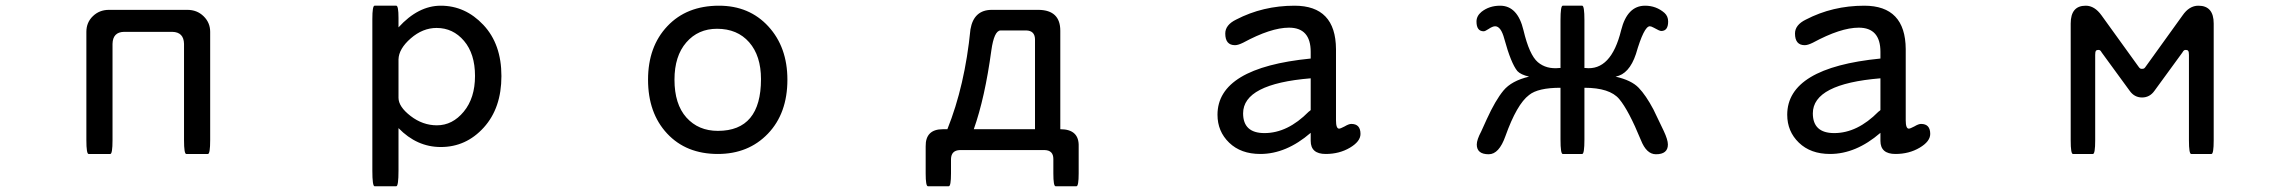

<svg xmlns="http://www.w3.org/2000/svg" viewBox="-20 -519 8040 674"><path d="M626 -365.2Q625 -406.2 585 -407.2H415Q376 -406.2 375 -365.2V-27.3Q375 21.5 367.2 21.5Q367.2 21.5 291 21.5Q283.2 21.5 283.2 -27.3V-407.2Q283.2 -440.4 306.2 -462.4Q329.1 -484.4 362.3 -484.4H637.7Q671.9 -484.4 694.8 -461.9Q717.8 -439.5 717.8 -407.2V-27.3Q717.8 21.5 710 21.5H633.8Q626 21.5 626 -27.3V-365.2Z M1378.9 -422.9Q1448.2 -499 1527.3 -499Q1613.3 -499 1676.8 -431.6Q1740.2 -364.3 1740.2 -252Q1740.2 -139.6 1678.2 -71.3Q1616.2 -2.9 1527.3 -2.9Q1443.4 -2.9 1378.9 -69.3V80.1Q1378.9 134.8 1371.1 134.8Q1371.1 134.8 1294.9 134.8Q1287.1 134.8 1287.1 80.1V-452.1Q1287.1 -499 1294.9 -499H1371.1Q1378.9 -499 1378.9 -456.1V-422.9ZM1378.9 -175.8Q1378.9 -144.5 1421.4 -111.8Q1463.9 -79.1 1513.7 -79.1Q1568.4 -79.1 1607.9 -127Q1647.5 -174.8 1647.5 -252.4Q1647.5 -330.1 1608.9 -375.5Q1570.3 -420.9 1512.7 -420.9Q1463.9 -420.9 1421.9 -384.3Q1379.9 -347.7 1378.9 -310.5V-175.8Z M2503.9 -499Q2610.4 -499 2677.2 -426.3Q2744.1 -353.5 2744.1 -239.3Q2744.1 -121.1 2675.8 -49.8Q2607.4 21.5 2500 21.5Q2388.7 21.5 2321.8 -50.3Q2254.9 -122.1 2254.9 -239.3Q2254.9 -355.5 2322.8 -427.2Q2390.6 -499 2503.9 -499ZM2497.1 -418Q2430.7 -418 2389.2 -370.1Q2347.7 -322.3 2347.7 -239.3Q2347.7 -153.3 2389.6 -106.4Q2431.6 -59.6 2500 -59.6Q2651.4 -59.6 2651.4 -241.2Q2651.4 -323.2 2609.9 -370.6Q2568.4 -418 2497.1 -418Z M3305.7 -65.4Q3367.2 -218.8 3386.7 -416Q3398.4 -484.4 3461.9 -484.4H3626Q3702.1 -483.4 3702.1 -411.1V-65.4Q3768.6 -65.4 3766.6 -4.9V89.8Q3766.6 134.8 3758.8 134.8H3685.5Q3677.7 134.8 3677.7 89.8V39.1Q3677.7 8.8 3647.5 7.8H3349.6Q3319.3 8.8 3318.4 39.1V89.8Q3318.4 134.8 3310.5 134.8H3237.3Q3229.5 134.8 3229.5 89.8V-4.9Q3228.5 -65.4 3290 -65.4H3305.7ZM3613.3 -65.4V-381.8Q3612.3 -411.1 3583 -412.1H3492.2Q3469.7 -411.1 3460 -341.8Q3437.5 -175.8 3398.4 -65.4H3613.3Z M4581.1 -52.7Q4495.1 21.5 4404.3 21.5Q4335.9 21.5 4294.9 -18.1Q4253.9 -57.6 4253.9 -116.2Q4253.9 -281.2 4581.1 -313.5V-336.9Q4581.1 -421.9 4504.9 -421.9Q4441.4 -421.9 4343.8 -369.1Q4326.2 -360.4 4315.4 -360.4Q4281.2 -360.4 4281.2 -401.4Q4281.2 -431.6 4319.3 -450.2Q4413.1 -499 4524.4 -499Q4668.9 -499 4669.9 -346.7V-96.7Q4669.9 -67.4 4680.7 -67.4Q4685.5 -67.4 4700.2 -75.2Q4714.8 -84 4723.6 -84Q4755.9 -84 4755.9 -48.8Q4755.9 -22.5 4718.8 -0.5Q4681.6 21.5 4633.8 21.5Q4581.1 21.5 4581.1 -24.4V-52.7ZM4581.1 -244.1Q4343.8 -224.6 4343.8 -121.1Q4343.8 -51.8 4418.9 -51.8Q4500 -51.8 4574.2 -127Q4581.1 -131.8 4581.1 -132.8V-244.1Z M5458 -280.3V-448.2Q5458 -499 5465.8 -499Q5465.8 -499 5534.2 -499Q5542 -499 5542 -448.2V-280.3H5544.9Q5635.7 -269.5 5670.9 -413.1Q5692.4 -499 5754.9 -499Q5793.9 -499 5823.2 -473.6Q5835.9 -461.9 5835.9 -443.4Q5835.9 -410.2 5811.5 -410.2Q5805.7 -410.2 5785.2 -421.9Q5776.4 -426.8 5771.5 -426.8Q5751 -426.8 5722.7 -329.1Q5699.2 -258.8 5651.4 -250Q5707 -237.3 5732.4 -210.9Q5757.8 -184.6 5784.2 -134.8L5820.3 -59.6Q5835 -28.3 5835 -11.7Q5835 22.5 5793 22.5Q5759.8 22.5 5740.2 -27.3Q5697.3 -131.8 5664.1 -171.4Q5630.9 -210.9 5542 -210.9V-29.3Q5542 21.5 5534.2 21.5H5465.8Q5458 21.5 5458 -29.3V-210.9Q5378.9 -210.9 5347.7 -185.5Q5304.7 -153.3 5264.6 -41Q5242.2 22.5 5206.1 22.5Q5164.1 22.5 5164.1 -11.7Q5164.1 -28.3 5179.7 -57.6L5199.2 -100.6Q5229.5 -167 5257.8 -201.2Q5286.1 -235.4 5347.7 -250Q5318.4 -256.8 5306.6 -269.5Q5284.2 -296.9 5260.7 -382.8Q5249 -426.8 5228.5 -426.8Q5219.7 -426.8 5205.1 -417Q5193.4 -409.2 5188.5 -409.2Q5163.1 -409.2 5163.1 -443.4Q5163.1 -462.9 5180.7 -477.5Q5208 -499 5246.1 -499Q5307.6 -499 5328.1 -412.6Q5348.6 -326.2 5378.4 -300.8Q5408.2 -275.4 5454.1 -280.3H5458Z M6581.1 -52.7Q6495.1 21.5 6404.3 21.5Q6335.9 21.5 6294.9 -18.1Q6253.9 -57.6 6253.9 -116.2Q6253.9 -281.2 6581.1 -313.5V-336.9Q6581.1 -421.9 6504.9 -421.9Q6441.4 -421.9 6343.8 -369.1Q6326.2 -360.4 6315.4 -360.4Q6281.2 -360.4 6281.2 -401.4Q6281.2 -431.6 6319.3 -450.2Q6413.1 -499 6524.4 -499Q6668.9 -499 6669.9 -346.7V-96.7Q6669.9 -67.4 6680.7 -67.4Q6685.5 -67.4 6700.2 -75.2Q6714.8 -84 6723.6 -84Q6755.9 -84 6755.9 -48.8Q6755.9 -22.5 6718.8 -0.5Q6681.6 21.5 6633.8 21.5Q6581.1 21.5 6581.1 -24.4V-52.7ZM6581.1 -244.1Q6343.8 -224.6 6343.8 -121.1Q6343.8 -51.8 6418.9 -51.8Q6500 -51.8 6574.2 -127Q6581.1 -131.8 6581.1 -132.8V-244.1Z M7486.3 -286.1Q7490.2 -280.3 7492.7 -278.8Q7495.1 -277.3 7499 -277.3Q7504.9 -277.3 7507.3 -279.3Q7509.8 -281.2 7513.7 -287.1L7641.6 -464.8Q7665 -499 7697.3 -499Q7751 -499 7751 -436.5V-26.4Q7751 21.5 7743.2 21.5Q7743.2 21.5 7671.9 21.5Q7664.1 21.5 7664.1 -26.4V-326.2Q7664.1 -336.9 7661.6 -340.3Q7659.2 -343.8 7653.3 -343.8Q7649.4 -343.8 7647 -342.3Q7644.5 -340.8 7640.6 -334L7543 -200.2Q7526.4 -176.8 7499.5 -176.8Q7472.7 -176.8 7456.1 -200.2L7358.4 -334Q7354.5 -340.8 7352.1 -342.3Q7349.6 -343.8 7345.7 -343.8Q7339.8 -343.8 7337.4 -340.3Q7335 -336.9 7335 -326.2V-26.4Q7335 21.5 7327.1 21.5H7256.8Q7249 21.5 7249 -26.4V-436.5Q7249 -499 7301.8 -499Q7333 -499 7357.4 -464.8L7486.3 -286.1Z"/></svg>

Font: YuPearl-Regular
Style: Regular
Weight: 400
Designer: Max Yao
Foundry: Max-Everyday
Version: Version 1.011; ttfautohint (v1.8.3)